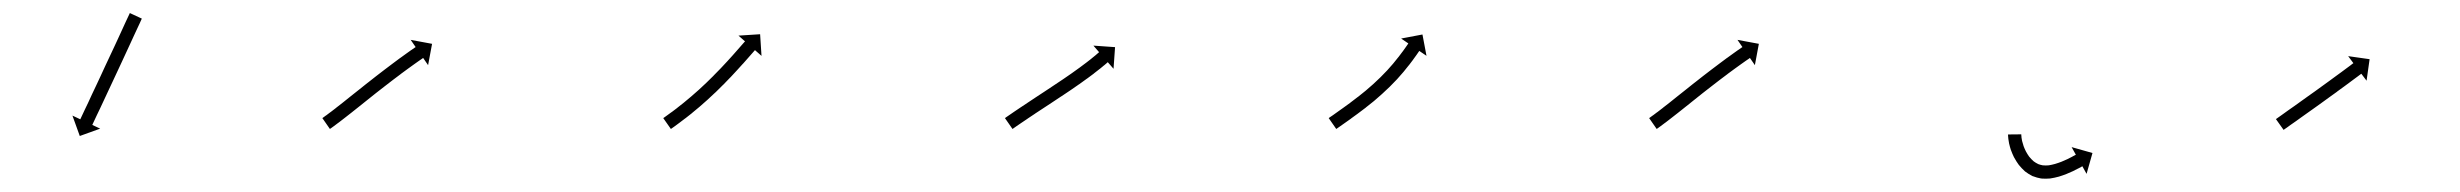

<svg xmlns="http://www.w3.org/2000/svg" viewBox="-20 -280 3716 290"><path d="M193.4 -250.1C193.7 -250.7 194 -251.3 194.2 -251.9L176.1 -260.3C175.8 -259.7 175.5 -259.1 175.3 -258.5C174.5 -256.8 173.7 -255.1 172.9 -253.4C171.7 -250.7 170.5 -248.1 169.2 -245.5C167.7 -242 166.1 -238.6 164.5 -235.2C162.6 -231.1 160.7 -227.1 158.9 -223C156.8 -218.5 154.7 -214 152.6 -209.4C150.3 -204.6 148.1 -199.8 145.8 -194.9C143.5 -189.9 141.2 -185 138.8 -180C136.5 -175 134.2 -170 131.9 -165C129.6 -160.2 127.3 -155.3 125.1 -150.5C123 -146 120.9 -141.5 118.7 -137C116.8 -132.9 115 -128.9 113.1 -124.8C111.5 -121.4 109.8 -118 108.2 -114.6C107 -111.9 105.8 -109.3 104.5 -106.7C103.7 -105 102.9 -103.3 102.1 -101.6C101.9 -101 101.6 -100.4 101.3 -99.8L89.4 -105.4L100.5 -74.6L131.3 -85.7L119.4 -91.3C119.7 -91.9 120 -92.5 120.2 -93.1C121 -94.8 121.8 -96.5 122.6 -98.2C123.9 -100.8 125.1 -103.4 126.3 -106.1C128 -109.5 129.6 -112.9 131.2 -116.3C133.1 -120.4 135 -124.4 136.9 -128.5C139 -133 141.1 -137.5 143.2 -142C145.5 -146.9 147.7 -151.7 150 -156.5C152.3 -161.5 154.6 -166.5 157 -171.5C159.3 -176.5 161.6 -181.5 164 -186.5C166.2 -191.3 168.5 -196.2 170.7 -201C172.8 -205.5 174.9 -210.1 177 -214.6C178.9 -218.7 180.8 -222.7 182.6 -226.8C184.2 -230.2 185.8 -233.6 187.4 -237.1C188.6 -239.7 189.8 -242.4 191.1 -245C191.8 -246.7 192.6 -248.4 193.4 -250.1Z M468.4 -102.7C467.9 -102.3 467.4 -102 466.9 -101.6L478.3 -85.2C478.8 -85.6 479.3 -85.9 479.8 -86.3L479.9 -86.3L479.9 -86.3C481.3 -87.4 482.8 -88.4 484.3 -89.5C484.3 -89.5 484.3 -89.5 484.3 -89.5C484.3 -89.5 484.3 -89.5 484.3 -89.5C486.6 -91.2 488.9 -92.9 491.1 -94.6C491.1 -94.6 491.1 -94.6 491.2 -94.6C491.2 -94.6 491.2 -94.6 491.2 -94.6C494.1 -96.9 497.1 -99.1 500 -101.4L500 -101.4L500 -101.4C503.5 -104.2 507 -106.9 510.5 -109.6L510.5 -109.6L510.5 -109.6C514.4 -112.7 518.3 -115.8 522.2 -118.9C526.3 -122.3 530.5 -125.6 534.7 -128.9C539 -132.3 543.3 -135.8 547.6 -139.2L547.6 -139.2L547.6 -139.2C552 -142.6 556.3 -146 560.7 -149.4L560.7 -149.4L560.7 -149.4C564.9 -152.7 569.2 -156 573.4 -159.2L573.4 -159.2L573.4 -159.2C577.4 -162.3 581.4 -165.3 585.5 -168.3L585.4 -168.3L585.4 -168.3C589.1 -171 592.7 -173.7 596.3 -176.3L596.3 -176.3L596.3 -176.3C599.4 -178.6 602.5 -180.8 605.6 -183L605.6 -183L605.6 -183C608 -184.7 610.4 -186.4 612.8 -188.1L612.8 -188.1L612.8 -188.1C614.3 -189.2 615.9 -190.2 617.5 -191.3L617.5 -191.3L617.5 -191.3C618 -191.7 618.6 -192.1 619.1 -192.5L626.6 -181.6L632.6 -213.8L600.3 -219.8L607.8 -208.9C607.2 -208.6 606.7 -208.2 606.1 -207.8L606.1 -207.8L606.1 -207.8C604.5 -206.7 602.9 -205.6 601.4 -204.5L601.3 -204.5L601.3 -204.5C598.9 -202.8 596.4 -201 594 -199.3L594 -199.3L594 -199.3C590.8 -197 587.7 -194.8 584.6 -192.5L584.5 -192.5L584.5 -192.5C580.8 -189.8 577.2 -187.1 573.5 -184.3L573.5 -184.3L573.5 -184.3C569.4 -181.3 565.4 -178.2 561.3 -175.1L561.3 -175.1L561.3 -175.1C557 -171.8 552.7 -168.5 548.4 -165.2L548.4 -165.2L548.4 -165.2C544 -161.8 539.6 -158.3 535.3 -154.9L535.2 -154.9L535.2 -154.9C530.9 -151.4 526.6 -148 522.2 -144.5C518 -141.2 513.9 -137.9 509.7 -134.6C505.8 -131.5 501.9 -128.4 498.1 -125.3L498.1 -125.3L498.1 -125.3C494.6 -122.6 491.2 -119.9 487.7 -117.2L487.7 -117.2L487.8 -117.2C484.9 -115 482 -112.7 479.1 -110.5C479.1 -110.5 479.1 -110.5 479.1 -110.5C479.1 -110.6 479.1 -110.6 479.1 -110.6C476.9 -108.9 474.7 -107.3 472.5 -105.6C472.5 -105.6 472.5 -105.6 472.5 -105.6C472.5 -105.7 472.5 -105.7 472.5 -105.7C471.1 -104.7 469.7 -103.6 468.3 -102.6L468.3 -102.7Z M983.4 -102.7C982.9 -102.3 982.4 -102 981.8 -101.6L993.3 -85.2C993.8 -85.6 994.3 -85.9 994.9 -86.3L994.9 -86.3L994.9 -86.3C996.4 -87.4 997.9 -88.4 999.4 -89.5L999.4 -89.5L999.4 -89.5C1001.7 -91.2 1004 -92.9 1006.3 -94.6C1006.3 -94.6 1006.3 -94.6 1006.3 -94.6C1006.3 -94.6 1006.3 -94.6 1006.3 -94.6C1009.3 -96.8 1012.2 -99 1015.1 -101.3C1015.1 -101.3 1015.2 -101.3 1015.2 -101.3C1015.2 -101.3 1015.2 -101.3 1015.2 -101.3C1018.6 -104 1022.1 -106.7 1025.5 -109.4C1025.5 -109.4 1025.5 -109.4 1025.5 -109.5C1025.5 -109.5 1025.5 -109.5 1025.5 -109.5C1029.3 -112.6 1033 -115.7 1036.7 -118.8C1036.7 -118.8 1036.8 -118.8 1036.8 -118.9C1036.8 -118.9 1036.8 -118.9 1036.8 -118.9C1040.7 -122.3 1044.7 -125.7 1048.5 -129.2C1048.5 -129.2 1048.5 -129.2 1048.6 -129.2C1048.6 -129.3 1048.6 -129.3 1048.6 -129.3C1052.6 -132.9 1056.5 -136.6 1060.4 -140.3C1060.4 -140.3 1060.4 -140.3 1060.5 -140.3C1060.5 -140.3 1060.5 -140.3 1060.5 -140.3C1064.4 -144.1 1068.2 -147.8 1072 -151.7C1072 -151.7 1072 -151.7 1072.1 -151.7C1072.1 -151.7 1072.1 -151.7 1072.1 -151.7C1075.8 -155.4 1079.4 -159.2 1083 -163C1083 -163 1083 -163 1083 -163C1083.1 -163 1083.1 -163 1083.1 -163C1086.4 -166.6 1089.8 -170.2 1093.1 -173.8L1093.1 -173.8L1093.1 -173.8C1096.1 -177.1 1099.1 -180.3 1102 -183.6L1102 -183.6L1102.1 -183.6C1104.5 -186.4 1107 -189.2 1109.5 -192L1109.5 -192L1109.5 -192C1111.4 -194.2 1113.3 -196.4 1115.3 -198.6C1116.5 -200 1117.7 -201.4 1119 -202.8C1119.4 -203.3 1119.8 -203.8 1120.3 -204.3L1130.2 -195.6L1128.1 -228.3L1095.4 -226.2L1105.3 -217.5C1104.8 -217 1104.4 -216.5 1103.9 -216C1102.7 -214.6 1101.5 -213.2 1100.2 -211.8C1098.3 -209.6 1096.4 -207.4 1094.5 -205.3L1094.5 -205.3L1094.5 -205.3C1092.1 -202.5 1089.6 -199.7 1087.1 -196.9L1087.1 -197L1087.2 -197C1084.2 -193.7 1081.3 -190.5 1078.4 -187.3L1078.4 -187.3L1078.4 -187.3C1075.1 -183.8 1071.8 -180.3 1068.5 -176.7C1068.5 -176.7 1068.5 -176.8 1068.6 -176.8C1068.6 -176.8 1068.6 -176.8 1068.6 -176.8C1065 -173.1 1061.5 -169.4 1057.8 -165.8C1057.8 -165.8 1057.9 -165.8 1057.9 -165.8C1057.9 -165.8 1057.9 -165.8 1057.9 -165.8C1054.2 -162.1 1050.4 -158.4 1046.6 -154.7C1046.6 -154.7 1046.6 -154.7 1046.6 -154.8C1046.7 -154.8 1046.7 -154.8 1046.7 -154.8C1042.8 -151.2 1039 -147.6 1035.1 -144C1035.1 -144 1035.1 -144.1 1035.1 -144.1C1035.2 -144.1 1035.2 -144.1 1035.2 -144.1C1031.4 -140.7 1027.6 -137.3 1023.7 -134C1023.7 -134 1023.7 -134 1023.8 -134.1C1023.8 -134.1 1023.8 -134.1 1023.8 -134.1C1020.2 -131 1016.5 -128 1012.9 -125C1012.9 -125 1012.9 -125 1012.9 -125C1012.9 -125 1012.9 -125 1012.9 -125C1009.6 -122.3 1006.3 -119.7 1002.9 -117.1C1002.9 -117.1 1002.9 -117.1 1002.9 -117.1C1003 -117.1 1003 -117.1 1003 -117.1C1000.1 -114.9 997.3 -112.8 994.4 -110.6C994.4 -110.6 994.4 -110.6 994.4 -110.6C994.4 -110.6 994.4 -110.7 994.4 -110.7C992.2 -109 990 -107.4 987.7 -105.8L987.7 -105.8L987.7 -105.8C986.3 -104.7 984.8 -103.7 983.4 -102.7L983.4 -102.7Z M1499.5 -102.8C1499 -102.4 1498.4 -102 1497.9 -101.6L1509.3 -85.2C1509.8 -85.6 1510.4 -86 1510.9 -86.3C1512.5 -87.4 1514 -88.5 1515.6 -89.6L1515.6 -89.6L1515.6 -89.6C1518 -91.2 1520.4 -92.9 1522.8 -94.5L1522.8 -94.5L1522.8 -94.5C1526 -96.7 1529.1 -98.8 1532.3 -100.9L1532.3 -100.9L1532.2 -100.9C1536 -103.4 1539.7 -105.9 1543.5 -108.4L1543.4 -108.4L1543.4 -108.4C1547.6 -111.1 1551.8 -113.9 1555.9 -116.6C1560.4 -119.6 1564.9 -122.5 1569.3 -125.4C1573.9 -128.4 1578.5 -131.5 1583 -134.5L1583.1 -134.5L1583.1 -134.5C1587.6 -137.5 1592.1 -140.6 1596.7 -143.6L1596.7 -143.6L1596.7 -143.6C1601.1 -146.6 1605.4 -149.6 1609.7 -152.6C1609.7 -152.6 1609.7 -152.6 1609.7 -152.6C1609.8 -152.6 1609.8 -152.6 1609.8 -152.6C1613.8 -155.4 1617.8 -158.3 1621.7 -161.2C1621.7 -161.2 1621.7 -161.2 1621.8 -161.2C1621.8 -161.2 1621.8 -161.2 1621.8 -161.2C1625.3 -163.8 1628.8 -166.4 1632.3 -169C1632.3 -169 1632.3 -169 1632.3 -169C1632.3 -169.1 1632.3 -169.1 1632.3 -169.1C1635.2 -171.3 1638.1 -173.6 1641 -175.9C1641 -175.9 1641 -175.9 1641 -175.9C1641.1 -175.9 1641.1 -175.9 1641.1 -175.9C1643.3 -177.7 1645.4 -179.5 1647.6 -181.3C1647.6 -181.3 1647.6 -181.3 1647.6 -181.3C1647.6 -181.3 1647.7 -181.3 1647.7 -181.3C1649 -182.5 1650.4 -183.6 1651.8 -184.8L1651.8 -184.8L1651.8 -184.8C1652.3 -185.2 1652.8 -185.7 1653.2 -186.1L1661.9 -176.1L1664.2 -208.8L1631.5 -211.1L1640.1 -201.2C1639.7 -200.8 1639.2 -200.4 1638.7 -200L1638.7 -200L1638.7 -200C1637.4 -198.8 1636.1 -197.7 1634.8 -196.6C1634.8 -196.6 1634.8 -196.6 1634.8 -196.6C1634.8 -196.6 1634.8 -196.6 1634.8 -196.6C1632.7 -194.9 1630.6 -193.2 1628.5 -191.5C1628.5 -191.5 1628.5 -191.5 1628.5 -191.5C1628.5 -191.5 1628.6 -191.5 1628.6 -191.5C1625.8 -189.3 1623 -187.1 1620.1 -184.9C1620.1 -184.9 1620.1 -184.9 1620.2 -184.9C1620.2 -184.9 1620.2 -185 1620.2 -185C1616.8 -182.4 1613.4 -179.8 1609.9 -177.3C1609.9 -177.3 1610 -177.3 1610 -177.3C1610 -177.3 1610 -177.4 1610 -177.4C1606.1 -174.5 1602.2 -171.7 1598.3 -169C1598.3 -169 1598.3 -169 1598.3 -169C1598.3 -169 1598.3 -169 1598.3 -169C1594 -166 1589.8 -163.1 1585.5 -160.2L1585.5 -160.2L1585.5 -160.2C1581 -157.2 1576.5 -154.2 1572 -151.2L1572 -151.2L1572 -151.2C1567.4 -148.2 1562.9 -145.1 1558.3 -142.1C1553.9 -139.2 1549.4 -136.3 1544.9 -133.3C1540.8 -130.6 1536.6 -127.8 1532.4 -125L1532.4 -125L1532.4 -125C1528.6 -122.5 1524.9 -120 1521.1 -117.5L1521.1 -117.5L1521.1 -117.5C1517.9 -115.4 1514.7 -113.2 1511.6 -111.1L1511.6 -111.1L1511.6 -111.1C1509.1 -109.4 1506.7 -107.7 1504.2 -106L1504.2 -106L1504.2 -106C1502.7 -104.9 1501.1 -103.9 1499.5 -102.8Z M1988.5 -102.8C1988 -102.4 1987.4 -102 1986.9 -101.6L1998.3 -85.2C1998.8 -85.6 1999.4 -86 1999.9 -86.3C2001.4 -87.4 2003 -88.5 2004.5 -89.5C2006.9 -91.2 2009.2 -92.9 2011.6 -94.5L2011.6 -94.5L2011.6 -94.5C2014.7 -96.7 2017.7 -98.9 2020.8 -101L2020.8 -101.1L2020.8 -101.1C2024.4 -103.6 2027.9 -106.2 2031.4 -108.8C2031.4 -108.8 2031.5 -108.9 2031.5 -108.9C2031.5 -108.9 2031.5 -108.9 2031.5 -108.9C2035.4 -111.8 2039.3 -114.8 2043.2 -117.7C2043.2 -117.7 2043.2 -117.7 2043.2 -117.8C2043.2 -117.8 2043.2 -117.8 2043.2 -117.8C2047.3 -121 2051.4 -124.2 2055.4 -127.5C2055.4 -127.5 2055.4 -127.6 2055.4 -127.6C2055.4 -127.6 2055.5 -127.6 2055.5 -127.6C2059.5 -131 2063.6 -134.5 2067.5 -138.1C2067.5 -138.1 2067.6 -138.1 2067.6 -138.1C2067.6 -138.1 2067.6 -138.2 2067.6 -138.2C2071.5 -141.7 2075.4 -145.4 2079.2 -149.1C2079.2 -149.1 2079.2 -149.1 2079.3 -149.1C2079.3 -149.2 2079.3 -149.2 2079.3 -149.2C2082.9 -152.8 2086.5 -156.5 2090 -160.2C2090 -160.2 2090 -160.3 2090 -160.3C2090.1 -160.3 2090.1 -160.3 2090.1 -160.3C2093.3 -163.9 2096.5 -167.5 2099.6 -171.1C2099.6 -171.1 2099.6 -171.2 2099.6 -171.2C2099.6 -171.2 2099.7 -171.2 2099.7 -171.2C2102.4 -174.5 2105.1 -177.9 2107.8 -181.3C2107.8 -181.3 2107.8 -181.3 2107.8 -181.3C2107.9 -181.3 2107.9 -181.3 2107.9 -181.3C2110.1 -184.2 2112.3 -187.1 2114.5 -190C2114.5 -190 2114.5 -190.1 2114.5 -190.1C2114.5 -190.1 2114.5 -190.1 2114.5 -190.1C2116.2 -192.4 2117.8 -194.7 2119.5 -197C2119.5 -197 2119.5 -197 2119.5 -197C2119.5 -197 2119.5 -197 2119.5 -197C2120.5 -198.5 2121.6 -200 2122.6 -201.5L2122.6 -201.5L2122.6 -201.5C2123 -202 2123.3 -202.6 2123.7 -203.1L2134.6 -195.7L2128.5 -227.9L2096.3 -221.8L2107.2 -214.4C2106.8 -213.8 2106.5 -213.3 2106.1 -212.8L2106.1 -212.8L2106.1 -212.8C2105.1 -211.4 2104.1 -209.9 2103.1 -208.5C2103.1 -208.5 2103.1 -208.5 2103.1 -208.5C2103.1 -208.5 2103.1 -208.5 2103.1 -208.5C2101.6 -206.3 2100 -204.1 2098.4 -201.9C2098.4 -201.9 2098.4 -201.9 2098.4 -201.9C2098.4 -202 2098.4 -202 2098.4 -202C2096.3 -199.2 2094.2 -196.4 2092.1 -193.6C2092.1 -193.6 2092.1 -193.6 2092.1 -193.6C2092.1 -193.6 2092.1 -193.7 2092.1 -193.7C2089.6 -190.4 2086.9 -187.2 2084.3 -184C2084.3 -184 2084.3 -184.1 2084.3 -184.1C2084.4 -184.1 2084.4 -184.1 2084.4 -184.1C2081.4 -180.6 2078.4 -177.2 2075.3 -173.8C2075.3 -173.8 2075.3 -173.8 2075.3 -173.8C2075.3 -173.9 2075.4 -173.9 2075.4 -173.9C2072 -170.3 2068.6 -166.8 2065.1 -163.3C2065.1 -163.3 2065.2 -163.3 2065.2 -163.3C2065.2 -163.4 2065.2 -163.4 2065.2 -163.4C2061.6 -159.8 2057.9 -156.3 2054.1 -152.9C2054.1 -152.9 2054.2 -152.9 2054.2 -153C2054.2 -153 2054.2 -153 2054.2 -153C2050.4 -149.6 2046.5 -146.2 2042.6 -142.9C2042.6 -142.9 2042.6 -142.9 2042.6 -142.9C2042.6 -143 2042.7 -143 2042.7 -143C2038.8 -139.8 2034.8 -136.6 2030.9 -133.5C2030.9 -133.5 2030.9 -133.5 2030.9 -133.5C2030.9 -133.6 2030.9 -133.6 2030.9 -133.6C2027.2 -130.7 2023.4 -127.8 2019.5 -124.9C2019.5 -124.9 2019.5 -124.9 2019.6 -124.9C2019.6 -124.9 2019.6 -124.9 2019.6 -124.9C2016.1 -122.4 2012.6 -119.8 2009.1 -117.3L2009.1 -117.3L2009.1 -117.3C2006.1 -115.1 2003.1 -113 2000.1 -110.9L2000.1 -110.9L2000.1 -110.9C1997.7 -109.2 1995.4 -107.6 1993.1 -105.9C1991.5 -104.9 1990 -103.8 1988.5 -102.8Z M2472.4 -102.7C2471.9 -102.3 2471.4 -102 2470.9 -101.6L2482.3 -85.2C2482.8 -85.6 2483.3 -85.9 2483.8 -86.3L2483.9 -86.3L2483.9 -86.3C2485.3 -87.4 2486.8 -88.4 2488.3 -89.5C2488.3 -89.5 2488.3 -89.5 2488.3 -89.5C2488.3 -89.5 2488.3 -89.5 2488.3 -89.5C2490.6 -91.2 2492.9 -92.9 2495.1 -94.6C2495.1 -94.6 2495.1 -94.6 2495.2 -94.6C2495.2 -94.6 2495.2 -94.6 2495.2 -94.6C2498.1 -96.9 2501.1 -99.1 2504 -101.4L2504 -101.4L2504 -101.4C2507.5 -104.2 2511 -106.9 2514.5 -109.6L2514.5 -109.6L2514.5 -109.6C2518.4 -112.7 2522.3 -115.8 2526.2 -118.9C2530.3 -122.3 2534.5 -125.6 2538.7 -128.9C2543 -132.3 2547.3 -135.8 2551.6 -139.2L2551.6 -139.2L2551.6 -139.2C2556 -142.6 2560.3 -146 2564.7 -149.4L2564.7 -149.4L2564.7 -149.4C2568.9 -152.7 2573.2 -156 2577.4 -159.2L2577.4 -159.2L2577.4 -159.2C2581.4 -162.3 2585.4 -165.3 2589.5 -168.3L2589.4 -168.3L2589.4 -168.3C2593.1 -171 2596.7 -173.7 2600.3 -176.3L2600.3 -176.3L2600.3 -176.3C2603.4 -178.6 2606.5 -180.8 2609.6 -183L2609.6 -183L2609.6 -183C2612 -184.7 2614.4 -186.4 2616.8 -188.1L2616.8 -188.1L2616.8 -188.1C2618.3 -189.2 2619.9 -190.2 2621.5 -191.3L2621.5 -191.3L2621.5 -191.3C2622 -191.7 2622.6 -192.1 2623.1 -192.5L2630.6 -181.6L2636.6 -213.8L2604.3 -219.8L2611.8 -208.9C2611.2 -208.6 2610.7 -208.2 2610.1 -207.8L2610.1 -207.8L2610.1 -207.8C2608.5 -206.7 2606.9 -205.6 2605.4 -204.5L2605.3 -204.5L2605.3 -204.5C2602.9 -202.8 2600.4 -201 2598 -199.3L2598 -199.3L2598 -199.3C2594.8 -197 2591.7 -194.8 2588.6 -192.5L2588.5 -192.5L2588.5 -192.5C2584.8 -189.8 2581.2 -187.1 2577.5 -184.3L2577.5 -184.3L2577.5 -184.3C2573.4 -181.3 2569.4 -178.2 2565.3 -175.1L2565.3 -175.1L2565.3 -175.1C2561 -171.8 2556.7 -168.5 2552.4 -165.2L2552.4 -165.2L2552.4 -165.2C2548 -161.8 2543.6 -158.3 2539.3 -154.9L2539.2 -154.9L2539.2 -154.9C2534.9 -151.4 2530.6 -148 2526.2 -144.5C2522 -141.2 2517.9 -137.9 2513.7 -134.6C2509.8 -131.5 2505.9 -128.4 2502.1 -125.3L2502.1 -125.3L2502.1 -125.3C2498.6 -122.6 2495.2 -119.9 2491.7 -117.2L2491.7 -117.2L2491.8 -117.2C2488.9 -115 2486 -112.7 2483.1 -110.5C2483.1 -110.5 2483.1 -110.5 2483.1 -110.5C2483.1 -110.6 2483.1 -110.6 2483.1 -110.6C2480.9 -108.9 2478.7 -107.3 2476.5 -105.6C2476.5 -105.6 2476.5 -105.6 2476.5 -105.6C2476.5 -105.7 2476.5 -105.7 2476.5 -105.7C2475.1 -104.7 2473.7 -103.6 2472.3 -102.6L2472.3 -102.7Z M3033 -75.9C3033 -76.3 3033 -76.7 3033 -77.1L3013 -76.9C3013 -76.4 3013 -75.9 3013 -75.4C3013 -75.4 3013 -75.4 3013 -75.3C3013 -75.3 3013 -75.2 3013 -75.2C3013.1 -73.7 3013.2 -72.2 3013.4 -70.7C3013.4 -70.7 3013.4 -70.6 3013.4 -70.5C3013.4 -70.5 3013.4 -70.4 3013.4 -70.4C3013.7 -67.9 3014.1 -65.5 3014.6 -63.1C3014.6 -63.1 3014.6 -63 3014.6 -62.9C3014.7 -62.9 3014.7 -62.8 3014.7 -62.8C3015.4 -59.6 3016.3 -56.5 3017.3 -53.4C3017.3 -53.4 3017.4 -53.3 3017.4 -53.2C3017.4 -53.1 3017.5 -53 3017.5 -53C3018.8 -49.4 3020.3 -45.9 3022 -42.4C3022 -42.4 3022.1 -42.3 3022.1 -42.2C3022.2 -42.1 3022.3 -42 3022.3 -42C3024.3 -38.3 3026.5 -34.7 3029 -31.3C3029 -31.3 3029.1 -31.2 3029.2 -31.1C3029.3 -30.9 3029.4 -30.8 3029.4 -30.8C3032.1 -27.5 3035.1 -24.3 3038.3 -21.4C3038.3 -21.4 3038.5 -21.3 3038.6 -21.2C3038.8 -21 3038.9 -20.9 3038.9 -20.9C3042.3 -18.3 3046 -16 3049.8 -14.1C3049.8 -14.1 3050 -14 3050.2 -13.9C3050.5 -13.9 3050.7 -13.8 3050.7 -13.8C3054.6 -12.3 3058.7 -11.1 3062.9 -10.4C3062.9 -10.4 3063.1 -10.4 3063.3 -10.4C3063.5 -10.3 3063.8 -10.3 3063.8 -10.3C3068 -10 3072.2 -10 3076.4 -10.4C3076.4 -10.4 3076.6 -10.4 3076.8 -10.4C3076.9 -10.5 3077.1 -10.5 3077.1 -10.5C3081.3 -11.1 3085.5 -12.1 3089.6 -13.2C3089.6 -13.2 3089.7 -13.2 3089.8 -13.2C3089.9 -13.3 3090 -13.3 3090 -13.3C3093.8 -14.5 3097.7 -15.8 3101.4 -17.3C3101.4 -17.3 3101.5 -17.3 3101.5 -17.3C3101.6 -17.4 3101.6 -17.4 3101.6 -17.4C3104.9 -18.7 3108.1 -20.1 3111.3 -21.6C3111.3 -21.6 3111.3 -21.6 3111.3 -21.6C3111.4 -21.7 3111.4 -21.7 3111.4 -21.7C3113.9 -22.9 3116.3 -24.1 3118.7 -25.4C3118.7 -25.4 3118.8 -25.4 3118.8 -25.4C3118.8 -25.4 3118.8 -25.4 3118.8 -25.4C3120.4 -26.2 3122 -27.1 3123.5 -27.9C3123.5 -27.9 3123.5 -27.9 3123.5 -27.9C3123.5 -27.9 3123.6 -28 3123.6 -28C3124.1 -28.3 3124.6 -28.6 3125.2 -28.9L3131.6 -17.4L3140.5 -48.9L3109 -57.8L3115.4 -46.3C3114.9 -46 3114.4 -45.7 3113.8 -45.4C3113.8 -45.4 3113.8 -45.4 3113.9 -45.4C3113.9 -45.5 3113.9 -45.5 3113.9 -45.5C3112.4 -44.6 3110.9 -43.9 3109.4 -43.1C3109.4 -43.1 3109.5 -43.1 3109.5 -43.1C3109.5 -43.1 3109.5 -43.1 3109.5 -43.1C3107.3 -41.9 3105 -40.8 3102.7 -39.7C3102.7 -39.7 3102.7 -39.7 3102.7 -39.7C3102.8 -39.7 3102.8 -39.7 3102.8 -39.7C3099.9 -38.4 3096.9 -37.1 3093.9 -35.8C3093.9 -35.8 3094 -35.9 3094.1 -35.9C3094.1 -35.9 3094.2 -35.9 3094.2 -35.9C3090.8 -34.6 3087.4 -33.4 3084 -32.4C3084 -32.4 3084.1 -32.4 3084.2 -32.4C3084.3 -32.4 3084.4 -32.5 3084.4 -32.5C3081 -31.5 3077.5 -30.8 3074 -30.2C3074 -30.2 3074.1 -30.2 3074.3 -30.3C3074.5 -30.3 3074.7 -30.3 3074.7 -30.3C3071.6 -30 3068.4 -30 3065.3 -30.3C3065.3 -30.3 3065.5 -30.2 3065.8 -30.2C3066 -30.2 3066.2 -30.1 3066.2 -30.1C3063.4 -30.6 3060.5 -31.4 3057.8 -32.4C3057.8 -32.4 3058 -32.3 3058.2 -32.2C3058.5 -32.1 3058.7 -32.1 3058.7 -32.1C3056 -33.4 3053.4 -35 3051 -36.8C3051 -36.8 3051.2 -36.7 3051.3 -36.6C3051.5 -36.4 3051.7 -36.3 3051.7 -36.3C3049.2 -38.5 3046.9 -40.9 3044.8 -43.5C3044.8 -43.5 3044.9 -43.3 3045 -43.2C3045.1 -43.1 3045.2 -42.9 3045.2 -42.9C3043.2 -45.7 3041.4 -48.6 3039.8 -51.6C3039.8 -51.6 3039.8 -51.5 3039.9 -51.4C3040 -51.3 3040 -51.2 3040 -51.2C3038.6 -54 3037.3 -57 3036.2 -60C3036.2 -60 3036.3 -59.9 3036.3 -59.8C3036.3 -59.7 3036.4 -59.6 3036.4 -59.6C3035.5 -62.2 3034.8 -64.8 3034.1 -67.4C3034.1 -67.4 3034.2 -67.3 3034.2 -67.2C3034.2 -67.1 3034.2 -67 3034.2 -67C3033.8 -69 3033.5 -70.9 3033.2 -72.9C3033.2 -72.9 3033.2 -72.8 3033.3 -72.8C3033.3 -72.7 3033.3 -72.6 3033.3 -72.6C3033.2 -73.8 3033.1 -74.9 3033 -76.1C3033 -76.1 3033 -76 3033 -76C3033 -75.9 3033 -75.9 3033 -75.9Z M3419 -101.1C3418.5 -100.7 3418.1 -100.4 3417.6 -100.1L3429.2 -83.8C3429.7 -84.1 3430.1 -84.4 3430.5 -84.8C3431.8 -85.6 3433 -86.5 3434.3 -87.4C3436.2 -88.8 3438.2 -90.2 3440.1 -91.6C3442.7 -93.4 3445.2 -95.2 3447.7 -96.9C3450.7 -99.1 3453.7 -101.2 3456.6 -103.3C3460 -105.7 3463.3 -108 3466.6 -110.4C3470.2 -112.9 3473.7 -115.5 3477.3 -118C3480.9 -120.6 3484.6 -123.2 3488.3 -125.9C3491.9 -128.5 3495.6 -131.1 3499.2 -133.8L3499.2 -133.8L3499.2 -133.8C3502.7 -136.3 3506.3 -138.9 3509.8 -141.4L3509.8 -141.5L3509.8 -141.5C3513.1 -143.9 3516.4 -146.3 3519.6 -148.7L3519.7 -148.7L3519.7 -148.7C3522.6 -150.8 3525.5 -153 3528.5 -155.2L3528.5 -155.2L3528.5 -155.2C3531 -157 3533.4 -158.8 3535.9 -160.7C3537.8 -162.1 3539.7 -163.5 3541.6 -164.9C3542.8 -165.8 3544.1 -166.8 3545.3 -167.7C3545.7 -168 3546.2 -168.3 3546.6 -168.6L3554.5 -158.1L3559.1 -190.6L3526.7 -195.2L3534.6 -184.6C3534.2 -184.3 3533.7 -184 3533.3 -183.7C3532.1 -182.8 3530.9 -181.9 3529.7 -180.9C3527.8 -179.5 3525.9 -178.1 3524 -176.7C3521.5 -174.9 3519.1 -173.1 3516.6 -171.2L3516.6 -171.2L3516.6 -171.2C3513.7 -169.1 3510.7 -166.9 3507.8 -164.8L3507.8 -164.8L3507.8 -164.8C3504.6 -162.4 3501.3 -160 3498 -157.6L3498 -157.6L3498 -157.6C3494.5 -155.1 3491 -152.5 3487.5 -150L3487.5 -150L3487.5 -150C3483.9 -147.4 3480.2 -144.7 3476.6 -142.1C3472.9 -139.5 3469.3 -136.9 3465.6 -134.3C3462.1 -131.7 3458.6 -129.2 3455 -126.7C3451.7 -124.3 3448.4 -122 3445.1 -119.6C3442.1 -117.5 3439.1 -115.4 3436.1 -113.3C3433.6 -111.5 3431.1 -109.7 3428.6 -107.9C3426.6 -106.5 3424.7 -105.1 3422.7 -103.7C3421.5 -102.8 3420.2 -102 3419 -101.1Z"/></svg>

Font: FRB American Cursive Just Arrows
Style: Bold Italic
Weight: 700
Italic angle: -25°
Version: Version 2.0;Modular Font Editor K font №1